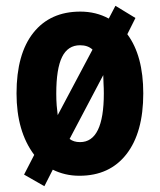

<svg xmlns="http://www.w3.org/2000/svg" viewBox="-20 -596 552 662"><path d="M474 -274Q474 -139 416 -64.5Q358 10 254 10Q228 10 205 4.5Q182 -1 162 -11L133 46L63 6L98 -62Q37 -143 37 -274Q37 -410 95 -483Q153 -556 257 -556Q311 -556 355 -532L378 -576L447 -534L419 -478Q474 -404 474 -274ZM174 -273Q174 -251 175.5 -232Q177 -213 179 -199L299 -425Q283 -440 256 -440Q214 -440 194 -399.5Q174 -359 174 -273ZM338 -274Q338 -292 337 -307.5Q336 -323 336 -337L220 -117Q234 -106 256 -106Q338 -106 338 -274Z"/></svg>

Font: Noto Sans Kannada Condensed
Style: Bold
Weight: 700
Width: 3
Designer: Jelle Bosma - Monotype Design Team
Foundry: Monotype Imaging Inc.
Version: Version 2.005; ttfautohint (v1.8.4.7-5d5b)